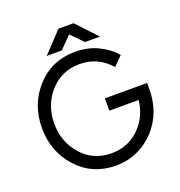

<svg xmlns="http://www.w3.org/2000/svg" viewBox="-154 -1007 1079 1149"><g transform="rotate(-20 385.5 -432.0)"><path d="M223.3 -746.5H319.2L393.2 -821.8L467 -746.5H562.8L441.2 -875.8H345ZM390.8 -712Q242.5 -712 145.8 -607Q48.8 -501 48.8 -350Q48.8 -199.2 145.5 -93.2Q242.2 12 390.8 12Q465.3 12 529.7 -17.5Q594 -47.2 640.8 -99Q732.8 -202.7 732.8 -350V-389.2H463.7V-310.8H650.3Q640.5 -220.8 585 -155.7Q508.2 -66.3 390.8 -66.3Q275.8 -66.3 201.5 -149Q127.2 -232.5 127.2 -350Q127.2 -468.2 201.5 -550.8Q275.8 -633.7 390.8 -633.7Q508.3 -633.5 585.2 -544.2L641.8 -600.8Q618.5 -627.7 590.7 -648Q562.8 -668.3 530.7 -683.2Q499.2 -698 463.8 -705Q428.5 -712 390.8 -712Z"/></g></svg>

Font: Unageo Variable
Style: Regular
Weight: 300
Designer: Richard Sepsi
Foundry: Richard Sepsi
Version: Version 2.200